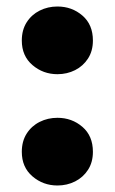

<svg xmlns="http://www.w3.org/2000/svg" viewBox="-20 -555 352 590"><path d="M156.5 -327Q112.5 -327 79.8 -355Q47 -383 47 -430.5Q47 -463 62 -486.5Q77 -510 102 -522.5Q127 -535 156.5 -535Q201 -535 233.2 -507.2Q265.5 -479.5 265.5 -430.5Q265.5 -398.5 250.5 -375.2Q235.5 -352 210.8 -339.5Q186 -327 156.5 -327ZM156.5 15Q112.5 15 79.8 -13Q47 -41 47 -88.5Q47 -121 62 -144.5Q77 -168 102 -180.5Q127 -193 156.5 -193Q201 -193 233.2 -165.2Q265.5 -137.5 265.5 -88.5Q265.5 -56.5 250.5 -33.2Q235.5 -10 210.8 2.5Q186 15 156.5 15Z"/></svg>

Font: Geologica Thin Cursive ExtraBold
Style: Regular
Weight: 800
Version: Version 1.010;gftools[0.9.28]